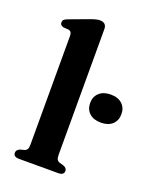

<svg xmlns="http://www.w3.org/2000/svg" viewBox="-139 -824 729 904"><g transform="rotate(20 225.0 -372.0)"><path d="M237 -711V-81.5Q237 -65.5 241.5 -58.2Q246 -51 255 -48L273.5 -43Q293 -36.5 293 -21Q293 0 264.5 0H68Q40 0 40 -21Q40 -36 58.5 -43L78 -48Q87.5 -51 91.8 -58.2Q96 -65.5 96 -81.5V-626Q96 -648.5 79.5 -651.5L53 -653.5Q36 -657.5 36 -672Q36 -680.5 41 -685.8Q46 -691 59.5 -696L151 -730Q171 -737.5 182.8 -740.5Q194.5 -743.5 203.5 -743.5Q237 -743.5 237 -711ZM371.5 -292Q335 -292 314 -311Q293 -330 293 -362.5Q293 -394 314 -413.2Q335 -432.5 371.5 -432.5Q408 -432.5 428.8 -413.2Q449.5 -394 449.5 -362.5Q449.5 -330.5 428.8 -311.2Q408 -292 371.5 -292Z"/></g></svg>

Font: Fraunces 9pt S000 SemiBold
Style: Regular
Weight: 600
Version: Version 1.000; ttfautohint (v1.8.3)